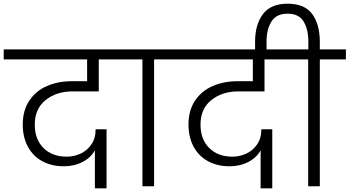

<svg xmlns="http://www.w3.org/2000/svg" viewBox="-49 -1007 1890 1038"><path d="M345 -513Q256 -513 197.5 -466Q139 -419 139 -333Q139 -254 186 -207Q233 -160 312 -160Q350 -160 385.5 -176Q421 -192 444.5 -225.5Q468 -259 468 -308H527V11H464V-195Q444 -156 398.5 -132Q353 -108 296 -108Q231 -108 180.5 -135Q130 -162 102 -213.5Q74 -265 74 -334Q74 -410 109.5 -463Q145 -516 205 -542Q265 -568 340 -568H422V-686H-29V-740H638L637 -686H485V-513Z M721 0V-686H580V-740H925V-686H784V0Z M1241 -513Q1152 -513 1093.5 -466Q1035 -419 1035 -333Q1035 -254 1082 -207Q1129 -160 1208 -160Q1246 -160 1281.5 -176Q1317 -192 1340.5 -225.5Q1364 -259 1364 -308H1423V11H1360V-195Q1340 -156 1294.5 -132Q1249 -108 1192 -108Q1127 -108 1076.5 -135Q1026 -162 998 -213.5Q970 -265 970 -334Q970 -410 1005.5 -463Q1041 -516 1101 -542Q1161 -568 1236 -568H1318V-686H867V-740H1534L1533 -686H1381V-513Z M1821 -740V-686H1680V0H1617V-686H1476V-740H1618V-783Q1618 -848 1592.5 -890.5Q1567 -933 1506 -933Q1445 -933 1418.5 -890.5Q1392 -848 1392 -783V-724H1330V-781Q1330 -874 1372.5 -930.5Q1415 -987 1506 -987Q1598 -987 1639 -931Q1680 -875 1680 -781V-740Z"/></svg>

Font: A Bank Premium Light
Style: Regular
Weight: 300
Designer: Ninad Kale (Devanagari), Jonny Pinhorn (Latin), Htun Naung (Myanmar)
Foundry: Indian Type Foundry
Version: 4.004